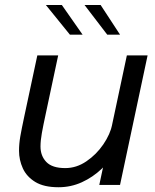

<svg xmlns="http://www.w3.org/2000/svg" viewBox="-20 -758 637 787"><path d="M220 9.5Q160 9.5 124.5 -12.2Q89 -34 73.5 -68.2Q58 -102.5 58 -140Q58 -168.5 63.2 -198.8Q68.5 -229 79.5 -280.5L133 -531H218.5L167.5 -291.5Q157 -243 151.5 -212.2Q146 -181.5 146 -157.5Q146 -119 170 -94Q194 -69 247.5 -69Q293.5 -69 334.2 -96.8Q375 -124.5 403.5 -166.2Q432 -208 440.5 -249.5L491 -229Q481.5 -185 457.2 -142.8Q433 -100.5 396.8 -66Q360.5 -31.5 315.5 -11Q270.5 9.5 220 9.5ZM387 0 500 -531H585L472 0ZM472 -616H419.5L326.5 -737.5H392.5ZM318.5 -616H266.5L168 -737.5H233.5Z"/></svg>

Font: Epilogue
Style: Italic
Weight: 400
Italic angle: -12°
Designer: Tyler Finck
Foundry: Etcetera Type Co
Version: Version 2.112